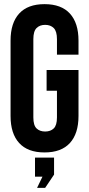

<svg xmlns="http://www.w3.org/2000/svg" viewBox="-20 -728 430 927"><path d="M205 -390H359V-168Q359 -83 317.5 -37.5Q276 8 195 8Q114 8 72.5 -37.5Q31 -83 31 -168V-532Q31 -617 72.5 -662.5Q114 -708 195 -708Q276 -708 317.5 -662.5Q359 -617 359 -532V-464H255V-539Q255 -577 239.5 -592.5Q224 -608 198 -608Q172 -608 156.5 -592.5Q141 -577 141 -539V-161Q141 -123 156.5 -108Q172 -93 198 -93Q224 -93 239.5 -108Q255 -123 255 -161V-290H205ZM149 125V33H241V115L198 179H159L185 125Z"/></svg>

Font: SVN-Bebas Neue
Style: Bold
Weight: 700
Designer: Ryoichi Tsunekawa
Foundry: Ryoichi Tsunekawa
Version: Version 1.300; ttfautohint (v1.7.9-c794)